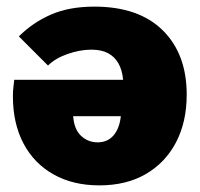

<svg xmlns="http://www.w3.org/2000/svg" viewBox="-20 -540 603 580"><path d="M280 20Q201 20 142 -13Q83 -46 51 -106.5Q19 -167 19 -249Q19 -266 20.5 -276.5Q22 -287 23 -299H352Q349 -329 337.5 -349Q326 -369 306 -379.5Q286 -390 256 -390Q222 -390 184.5 -377Q147 -364 125 -342L37 -430Q79 -472 134 -496Q189 -520 265 -520Q399 -520 471.5 -448.5Q544 -377 544 -254Q544 -172 512 -110.5Q480 -49 421 -14.5Q362 20 280 20ZM275 -110Q305 -110 323 -131Q341 -152 345 -189H201Q204 -149 225 -129.5Q246 -110 275 -110Z"/></svg>

Font: Moderustic ExtraBold
Style: Regular
Weight: 800
Designer: Tural Alisoy
Foundry: TAFT Foundry
Version: Version 2.120